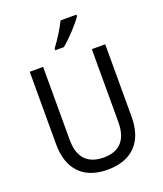

<svg xmlns="http://www.w3.org/2000/svg" viewBox="-169 -1053 992 1171"><g transform="rotate(-20 327.0 -467.0)"><path d="M469 -934V-944H366C344 -899 306 -838 273 -795V-784H329C374 -820 444 -895 469 -934ZM572 -242V-714H485V-241C485 -132 437 -68 329 -68C223 -68 169 -127 169 -240V-714H82V-243C82 -84 166 10 325 10C492 10 572 -89 572 -242Z"/></g></svg>

Font: Noto Sans Malayalam SemiCondensed
Style: Regular
Weight: 400
Width: 4
Designer: Jelle Bosma - Monotype Design Team
Foundry: Monotype Imaging Inc.
Version: Version 2.104